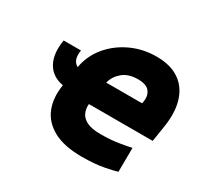

<svg xmlns="http://www.w3.org/2000/svg" viewBox="-151 -920 1187 1131"><g transform="rotate(30 442.5 -354.0)"><path d="M89.5 -528.4H207.4Q195.3 -457 239.3 -433.9Q254.3 -517.8 308.1 -582.2Q361.9 -646.7 441.2 -683.4Q520.6 -720.2 612.2 -720.2Q708.8 -720.2 768.8 -678.1Q828.8 -636 850.9 -559.1Q872.9 -482.2 855.1 -377.8L839.5 -278.4H405.5Q402.7 -245 415.1 -218Q427.6 -191.1 460.4 -175.1Q493.3 -159.1 552.6 -159.1Q618.6 -159.1 671.9 -167.4Q725.1 -175.8 757.1 -183.2L755.7 -19.9Q737.6 -13.5 675.1 -1.1Q612.6 11.4 524.1 11.4Q403.4 11.4 330.6 -28.1Q257.8 -67.5 230.1 -137.1Q202.4 -206.7 217.3 -296.9V-297.6Q141 -311.1 107.2 -371.3Q73.5 -431.5 89.5 -528.4ZM430.8 -438.9H674.7L677.6 -454.5Q683.9 -495 662.6 -522.4Q641.3 -549.7 583.8 -549.7Q518.8 -549.7 480.1 -516.9Q441.4 -484 430.8 -438.9Z"/></g></svg>

Font: Inter UI Black
Style: Italic
Weight: 900
Italic angle: -9.39999°
Designer: Rasmus Andersson
Foundry: rsms
Version: 3.2;8d6f07862